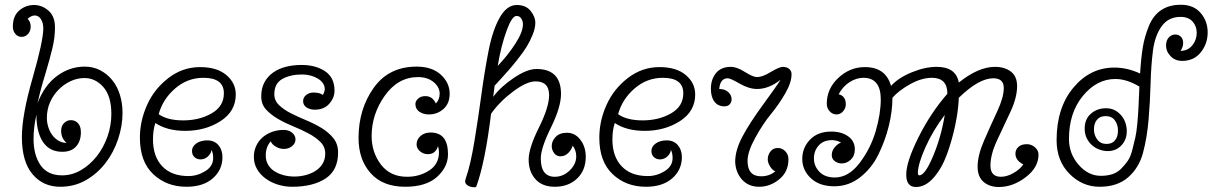

<svg xmlns="http://www.w3.org/2000/svg" viewBox="-20 -774 5096 807"><path d="M34 -662Q34 -707 61 -730Q88 -753 123 -753Q156 -753 183.5 -729.5Q211 -706 211 -659Q211 -637 208.5 -616.5Q206 -596 200.5 -572.5Q195 -549 187.5 -522Q180 -495 170 -461Q160 -429 152 -399Q144 -369 138 -341Q167 -416 220 -455Q273 -494 336 -494Q372 -494 401.5 -478.5Q431 -463 452 -437Q473 -411 484 -375.5Q495 -340 495 -300Q495 -245 476.5 -189.5Q458 -134 424 -89.5Q390 -45 341.5 -17Q293 11 233 11Q161 11 116.5 -42Q72 -95 72 -198Q72 -290 117 -446Q162 -602 162 -655Q162 -678 152 -693.5Q142 -709 126 -709Q112 -709 96 -695Q109 -682 109 -662Q109 -644 98 -631.5Q87 -619 71 -619Q55 -619 44.5 -631.5Q34 -644 34 -662ZM260 -173Q237 -193 237 -224Q237 -245 249.5 -257Q262 -269 278 -269Q296 -269 308 -256Q320 -243 320 -218Q320 -181 300 -158.5Q280 -136 242 -136Q188 -136 160.5 -177.5Q133 -219 133 -292Q121 -238 121 -191Q121 -122 150.5 -79.5Q180 -37 241 -37Q283 -37 320.5 -59Q358 -81 386.5 -117Q415 -153 431.5 -199.5Q448 -246 448 -295Q448 -370 414.5 -408Q381 -446 335 -446Q305 -446 277 -433Q249 -420 226.5 -397.5Q204 -375 190.5 -344.5Q177 -314 177 -278Q177 -260 182.5 -241.5Q188 -223 198.5 -208Q209 -193 224.5 -183.5Q240 -174 260 -173Z M869 -144Q867 -128 853.5 -116Q840 -104 823 -104Q808 -104 797.5 -113.5Q787 -123 787 -140Q787 -158 805 -171Q823 -184 851 -184Q881 -184 898 -164Q915 -144 915 -114Q915 -60 874.5 -24.5Q834 11 764 11Q680 11 624 -42Q568 -95 568 -195Q568 -266 598.5 -333.5Q629 -401 688.5 -446.5Q748 -492 821 -492Q892 -492 931.5 -458.5Q971 -425 971 -377Q971 -306 907 -265Q843 -224 759 -224Q682 -224 633 -257Q623 -227 623 -188Q623 -116 662 -75Q701 -34 772 -34Q809 -34 842.5 -54.5Q876 -75 876 -110Q876 -130 869 -144ZM647 -294Q684 -268 750 -268Q818 -268 869.5 -297.5Q921 -327 921 -382Q921 -447 835 -447Q768 -447 716 -402Q664 -357 647 -294Z M1254 -349Q1254 -364 1266.5 -374.5Q1279 -385 1297 -385Q1324 -385 1337 -375Q1345 -389 1345 -400Q1345 -413 1337 -424.5Q1329 -436 1315.5 -444Q1302 -452 1285 -456.5Q1268 -461 1250 -461Q1200 -461 1166.5 -442Q1133 -423 1133 -378Q1133 -351 1153 -332Q1173 -313 1202.5 -298Q1232 -283 1267 -268.5Q1302 -254 1331.5 -236Q1361 -218 1381 -193.5Q1401 -169 1401 -133Q1401 -58 1348 -23.5Q1295 11 1208 11Q1177 11 1148 2Q1119 -7 1096.5 -23.5Q1074 -40 1060.5 -63Q1047 -86 1047 -115Q1047 -139 1056.5 -160Q1066 -181 1083 -196Q1100 -211 1123 -219.5Q1146 -228 1173 -228Q1193 -228 1207.5 -216.5Q1222 -205 1222 -188Q1222 -171 1207.5 -159.5Q1193 -148 1173 -148Q1156 -148 1139.5 -157.5Q1123 -167 1118 -180Q1097 -157 1097 -120Q1097 -99 1106.5 -82.5Q1116 -66 1132.5 -55Q1149 -44 1171 -38Q1193 -32 1217 -32Q1243 -32 1266.5 -38.5Q1290 -45 1308 -57Q1326 -69 1336.5 -87Q1347 -105 1347 -128Q1347 -157 1327 -177Q1307 -197 1277 -213Q1247 -229 1212.5 -243Q1178 -257 1148 -274.5Q1118 -292 1098 -314Q1078 -336 1078 -369Q1078 -403 1091.5 -428Q1105 -453 1128.5 -469.5Q1152 -486 1182.5 -493.5Q1213 -501 1247 -501Q1307 -501 1346.5 -474.5Q1386 -448 1386 -393Q1386 -363 1364 -338Q1342 -313 1303 -313Q1283 -313 1268.5 -322.5Q1254 -332 1254 -349Z M1731 -167Q1731 -188 1747.5 -202.5Q1764 -217 1790 -217Q1863 -217 1863 -126Q1863 -72 1817 -30.5Q1771 11 1683 11Q1589 11 1538 -46Q1487 -103 1487 -194Q1487 -315 1550.5 -404.5Q1614 -494 1731 -494Q1796 -494 1833 -460Q1870 -426 1870 -380Q1870 -339 1844 -316Q1818 -293 1783 -293Q1759 -293 1742.5 -304.5Q1726 -316 1726 -337Q1726 -349 1737.5 -359.5Q1749 -370 1768 -370Q1798 -370 1812 -339Q1828 -356 1828 -380Q1828 -408 1802.5 -429Q1777 -450 1737 -450Q1653 -450 1597.5 -372Q1542 -294 1542 -202Q1542 -134 1581 -82.5Q1620 -31 1691 -31Q1743 -31 1784 -57.5Q1825 -84 1825 -134Q1825 -147 1821 -160Q1811 -126 1778 -126Q1760 -126 1745.5 -138Q1731 -150 1731 -167Z M1938 -25Q1958 -82 1974.5 -183Q1991 -284 2003.5 -377Q2016 -470 2033 -558Q2050 -646 2080 -699.5Q2110 -753 2152 -753Q2190 -753 2210 -728.5Q2230 -704 2230 -678Q2230 -656 2219 -628.5Q2208 -601 2193.5 -577.5Q2179 -554 2156 -525Q2133 -496 2118 -479Q2103 -462 2082 -439Q2061 -416 2059 -414L2053 -367Q2084 -409 2139.5 -446.5Q2195 -484 2235 -484Q2338 -484 2338 -379Q2338 -324 2295.5 -237.5Q2253 -151 2253 -108Q2253 -31 2312 -31Q2347 -31 2374.5 -57.5Q2402 -84 2402 -117Q2402 -142 2387 -162Q2383 -146 2369 -131.5Q2355 -117 2335 -117Q2319 -117 2309 -130.5Q2299 -144 2299 -160Q2299 -181 2315.5 -198.5Q2332 -216 2363 -216Q2397 -216 2419.5 -186.5Q2442 -157 2442 -115Q2442 -58 2405.5 -23.5Q2369 11 2312 11Q2259 11 2230.5 -21Q2202 -53 2202 -103Q2202 -151 2245 -237.5Q2288 -324 2288 -374Q2288 -432 2231 -432Q2194 -432 2137.5 -390Q2081 -348 2044 -296Q2019 -91 1982 10Q1981 13 1974 13Q1958 13 1946.5 6Q1935 -1 1935 -12Q1935 -16 1938 -25ZM2110 -647Q2086 -582 2072 -497Q2115 -542 2146.5 -591Q2178 -640 2178 -672Q2178 -685 2171 -696Q2164 -707 2151 -707Q2132 -707 2110 -647Z M2800 -144Q2798 -128 2784.5 -116Q2771 -104 2754 -104Q2739 -104 2728.5 -113.5Q2718 -123 2718 -140Q2718 -158 2736 -171Q2754 -184 2782 -184Q2812 -184 2829 -164Q2846 -144 2846 -114Q2846 -60 2805.5 -24.5Q2765 11 2695 11Q2611 11 2555 -42Q2499 -95 2499 -195Q2499 -266 2529.5 -333.5Q2560 -401 2619.5 -446.5Q2679 -492 2752 -492Q2823 -492 2862.5 -458.5Q2902 -425 2902 -377Q2902 -306 2838 -265Q2774 -224 2690 -224Q2613 -224 2564 -257Q2554 -227 2554 -188Q2554 -116 2593 -75Q2632 -34 2703 -34Q2740 -34 2773.5 -54.5Q2807 -75 2807 -110Q2807 -130 2800 -144ZM2578 -294Q2615 -268 2681 -268Q2749 -268 2800.5 -297.5Q2852 -327 2852 -382Q2852 -447 2766 -447Q2699 -447 2647 -402Q2595 -357 2578 -294Z M3003 -400Q3027 -400 3041 -387Q3055 -374 3055 -357Q3055 -344 3047 -335.5Q3039 -327 3025 -327Q2998 -327 2983 -346.5Q2968 -366 2968 -401Q2968 -441 2989.5 -467Q3011 -493 3052 -493Q3077 -493 3111 -471.5Q3145 -450 3162 -450Q3184 -450 3218 -470.5Q3252 -491 3269 -493Q3287 -493 3297 -484.5Q3307 -476 3307 -462Q3307 -427 3280 -380.5Q3253 -334 3220 -294Q3187 -254 3154.5 -195Q3122 -136 3122 -98Q3122 -33 3179 -33Q3214 -33 3239 -54Q3227 -58 3217 -74Q3207 -90 3207 -104Q3207 -123 3218.5 -137.5Q3230 -152 3249 -152Q3268 -152 3281 -138Q3294 -124 3294 -105Q3294 -52 3255.5 -20.5Q3217 11 3171 11Q3126 11 3099 -19Q3072 -49 3070 -94Q3070 -142 3100 -199Q3130 -256 3187.5 -334.5Q3245 -413 3261 -439Q3212 -400 3162 -400Q3128 -400 3089 -422.5Q3050 -445 3039 -445Q3007 -445 3003 -400Z M3477 -185Q3441 -185 3421 -162.5Q3401 -140 3401 -108Q3401 -76 3424 -52Q3447 -28 3489 -28Q3547 -28 3593.5 -89.5Q3640 -151 3661 -224Q3682 -297 3682 -356Q3682 -447 3609 -447Q3579 -447 3550.5 -428.5Q3522 -410 3505 -378Q3535 -370 3535 -336Q3535 -319 3523.5 -306Q3512 -293 3496 -293Q3479 -293 3467 -306.5Q3455 -320 3455 -338Q3455 -401 3503.5 -446.5Q3552 -492 3615 -492Q3703 -492 3725 -413Q3756 -447 3812 -470Q3868 -493 3917 -493Q3998 -493 4010 -427Q4092 -493 4162 -493Q4203 -493 4229 -473Q4255 -453 4255 -412Q4255 -364 4227 -304Q4199 -244 4171 -184.5Q4143 -125 4143 -78Q4143 -31 4187 -31Q4212 -31 4239.5 -46.5Q4267 -62 4281 -83Q4248 -100 4248 -128Q4248 -145 4260.5 -156.5Q4273 -168 4296 -168Q4315 -168 4330 -155Q4345 -142 4345 -124Q4345 -70 4291 -29Q4237 12 4178 12Q4139 12 4114 -9.5Q4089 -31 4089 -73Q4089 -121 4116.5 -184Q4144 -247 4171.5 -306Q4199 -365 4199 -404Q4199 -445 4155 -445Q4094 -445 4010 -363Q4008 -310 3995 -248Q3982 -186 3960.5 -126.5Q3939 -67 3904.5 -27.5Q3870 12 3830 12Q3789 12 3789 -40Q3789 -94 3840.5 -197Q3892 -300 3962 -380Q3962 -447 3897 -447Q3854 -447 3806 -420.5Q3758 -394 3731 -363Q3731 -307 3716 -245.5Q3701 -184 3672.5 -125.5Q3644 -67 3595.5 -29Q3547 9 3487 9Q3424 9 3388 -25Q3352 -59 3352 -106Q3352 -153 3384.5 -187Q3417 -221 3474 -221Q3517 -221 3545 -201Q3573 -181 3573 -146Q3573 -119 3556 -103Q3539 -87 3518 -87Q3502 -87 3489 -96.5Q3476 -106 3476 -122Q3476 -140 3488 -154.5Q3500 -169 3515 -175Q3496 -185 3477 -185ZM3838 -47Q3838 -37 3844 -37Q3868 -37 3902 -118Q3936 -199 3951 -291Q3902 -227 3870 -155.5Q3838 -84 3838 -47Z M4539 -234Q4539 -273 4565 -296Q4591 -319 4629 -319Q4650 -319 4666 -310.5Q4682 -302 4693.5 -288Q4705 -274 4710.5 -257Q4716 -240 4716 -222Q4716 -187 4693.5 -163Q4671 -139 4636 -139Q4618 -139 4600.5 -145.5Q4583 -152 4569.5 -164Q4556 -176 4547.5 -193.5Q4539 -211 4539 -234ZM4942 -703Q4891 -703 4862.5 -663.5Q4834 -624 4826 -561Q4818 -498 4816 -422Q4814 -346 4807.5 -270Q4801 -194 4784 -131Q4767 -68 4721.5 -28.5Q4676 11 4602 11Q4529 11 4475 -43.5Q4421 -98 4421 -185Q4421 -321 4491.5 -405.5Q4562 -490 4664 -490Q4718 -490 4772 -465Q4776 -531 4783.5 -576Q4791 -621 4809 -665Q4827 -709 4860.5 -731.5Q4894 -754 4943 -754Q4997 -754 5026.5 -719.5Q5056 -685 5056 -638Q5056 -590 5027 -554Q4998 -518 4949 -518Q4919 -518 4900 -538Q4881 -558 4881 -582Q4881 -604 4892.5 -616.5Q4904 -629 4920 -629Q4934 -629 4943.5 -619.5Q4953 -610 4953 -593Q4953 -577 4942 -560Q4974 -561 4992 -584Q5010 -607 5010 -636Q5010 -664 4992.5 -683.5Q4975 -703 4942 -703ZM4607 -35Q4634 -35 4655.5 -42Q4677 -49 4693 -65.5Q4709 -82 4720.5 -98.5Q4732 -115 4739.5 -145Q4747 -175 4752 -196.5Q4757 -218 4760.5 -257Q4764 -296 4765 -319.5Q4766 -343 4768 -386Q4769 -402 4769 -410Q4716 -442 4668 -442Q4590 -442 4531.5 -371Q4473 -300 4473 -190Q4473 -128 4513.5 -81.5Q4554 -35 4607 -35ZM4578 -230Q4578 -206 4592 -187.5Q4606 -169 4631 -169Q4654 -169 4666.5 -184Q4679 -199 4679 -225Q4679 -250 4666 -268Q4653 -286 4627 -286Q4603 -286 4590.5 -270.5Q4578 -255 4578 -230Z"/></svg>

Font: Bonbon
Style: Regular
Weight: 400
Designer: Ksenia Erulevich
Foundry: Cyreal (www.cyreal.org)
Version: Version 1.001